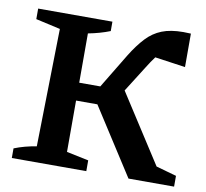

<svg xmlns="http://www.w3.org/2000/svg" viewBox="-75 -743 886 825"><g transform="rotate(10 368.0 -330.5)"><path d="M28 0V-42Q73 -60 125 -68L135 -582L28 -606V-652H352V-611Q309 -594 257 -584V-369H349L441 -521Q470 -568 499.5 -599.5Q529 -631 567 -646Q605 -661 660 -661Q676 -661 693 -660V-514L560 -533Q552 -522 543 -509Q534 -496 525 -481L455 -370L647 -72L736 -47V0H537L350 -291H257V-67L353 -47V0Z"/></g></svg>

Font: Piazzolla SC SemiBold
Style: Regular
Weight: 600
Designer: Juan Pablo del Peral
Foundry: Huerta Tipografica
Version: Version 1.330